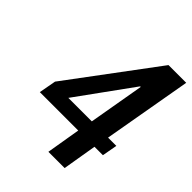

<svg xmlns="http://www.w3.org/2000/svg" viewBox="-200 -810 919 919"><g transform="rotate(45 260.0 -350.0)"><path d="M287 0 316 -173H56L72 -260L400 -700H520L441 -250H497L483 -173H426L397 0ZM172 -250H331L380 -532H376Z"/></g></svg>

Font: Cuprum SemiBold
Style: Italic
Weight: 600
Italic angle: -10°
Version: Version 3.000